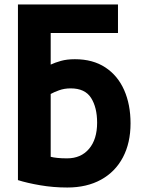

<svg xmlns="http://www.w3.org/2000/svg" viewBox="-20 -807 634 856"><path d="M206 -660H506V-787H60V-4Q101 9 159.5 19Q218 29 280 29Q367 29 430.5 -6Q494 -41 528 -105.5Q562 -170 562 -257Q562 -341 533.5 -405.5Q505 -470 449.5 -506.5Q394 -543 314 -543Q278 -543 251.5 -535.5Q225 -528 206 -519ZM206 -388Q220 -396 243.5 -404.5Q267 -413 295 -413Q359 -413 386 -370.5Q413 -328 413 -260Q413 -186 377 -143.5Q341 -101 279 -101Q254 -101 235.5 -103Q217 -105 206 -108Z"/></svg>

Font: Repo Bold
Style: Bold
Weight: 700
Designer: Stefan Peev
Foundry: Context Ltd
Version: Version 1.502